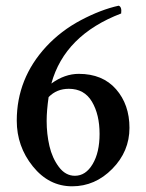

<svg xmlns="http://www.w3.org/2000/svg" viewBox="-20 -651 516 677"><path d="M151.4 -308.6Q144.5 -260.7 144.5 -224.6Q144.5 -178.7 154.3 -136.2Q164.1 -93.8 187.5 -62.5Q210.9 -31.2 244.1 -31.2Q282.2 -31.2 306.6 -72.3Q331.1 -113.3 331.1 -178.7Q331.1 -247.1 304.2 -292.5Q277.3 -337.9 222.7 -337.9Q179.7 -337.9 151.4 -308.6ZM257.8 -390.6Q341.8 -390.6 389.2 -336.4Q436.5 -282.2 436.5 -200.2Q436.5 -117.2 376 -55.7Q315.4 5.9 234.4 5.9Q152.3 5.9 95.7 -64.5Q39.1 -134.8 39.1 -225.6Q39.1 -374 142.6 -486.3Q195.3 -543 265.6 -580.1Q335.9 -617.2 398.4 -630.9Q410.2 -627 407.2 -603.5Q208 -527.3 161.1 -356.4Q208 -390.6 257.8 -390.6Z"/></svg>

Font: Crimson
Style: Semibold
Weight: 600
Version: Version 0.8